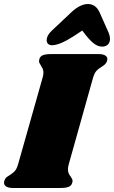

<svg xmlns="http://www.w3.org/2000/svg" viewBox="-46 -935 567 955"><path d="M488 -641Q488 -636 485 -628Q482 -621 476.5 -615.5Q471 -610 466.5 -607.5Q462 -605 460 -603Q444 -594 434 -583Q424 -572 417 -549L296 -118Q292 -105 292 -93Q292 -81 295.5 -73Q299 -65 306 -56Q315 -43 315 -35Q315 -33 313 -25Q309 -11 295 -5.5Q281 0 253 0H18Q-3 0 -14.5 -7Q-26 -14 -26 -26Q-26 -32 -23 -39Q-19 -50 -10 -56Q-1 -62 1 -63Q17 -73 27 -83.5Q37 -94 44 -118L166 -549Q170 -562 170 -574Q170 -585 166.5 -592.5Q163 -600 157 -610Q148 -623 148 -631Q148 -634 150 -642Q154 -655 167.5 -660.5Q181 -666 209 -666H444Q465 -666 476.5 -659.5Q488 -653 488 -641ZM501 -741Q501 -723 490 -713Q479 -703 463 -703Q440 -703 418.5 -720.5Q397 -738 371 -773L363 -783L319 -754Q250 -710 213 -710Q200 -710 193 -717Q186 -724 186 -735Q186 -757 209 -780L311 -876Q330 -894 351 -904.5Q372 -915 391 -915Q431 -915 450 -872L494 -773Q501 -756 501 -741Z"/></svg>

Font: Shrikhand
Style: Regular
Weight: 400
Italic angle: -14°
Version: Version 1.000;PS 1.000;hotconv 1.0.88;makeotf.lib2.5.647800